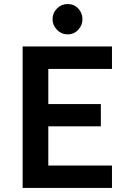

<svg xmlns="http://www.w3.org/2000/svg" viewBox="-20 -930 621 950"><path d="M92 0V-700H534V-589H219V-415H479V-305H219V-111H534V0ZM314 -760Q284 -760 262 -782.5Q240 -805 240 -835Q240 -866 262 -888Q284 -910 314 -910Q346 -910 367 -888Q388 -866 388 -835Q388 -805 367 -782.5Q346 -760 314 -760Z"/></svg>

Font: Inclusive Sans SemiBold
Style: Regular
Weight: 600
Designer: Olivia King
Foundry: Olivia King
Version: Version 2.004